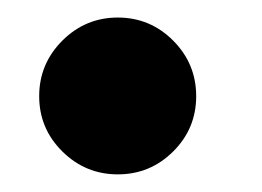

<svg xmlns="http://www.w3.org/2000/svg" viewBox="-20 -190 300 220"><path d="M24.9 -79.8Q24.9 -116.9 51.4 -143.4Q77.9 -169.9 115 -169.9Q152.1 -169.9 178.5 -143.4Q204.8 -116.9 204.8 -79.8Q204.8 -42.7 178.5 -16.5Q152.1 9.8 115 9.8Q77.9 9.8 51.4 -16.5Q24.9 -42.7 24.9 -79.8Z"/></svg>

Font: Bodoni* 36
Style: Bold Italic
Weight: 700
Italic angle: -13°
Version: Version 2.000; ttfautohint (v1.8.1)